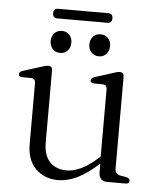

<svg xmlns="http://www.w3.org/2000/svg" viewBox="-51 -734 639 787"><g transform="rotate(5 268.5 -340.0)"><path d="M88.5 -126.5V-377Q88.5 -395.5 73 -397L32.5 -397.5Q19.5 -399 19.5 -409Q19.5 -418.5 34.5 -423.5L107.5 -446.5Q128.5 -453.5 136 -453.5Q153.5 -453.5 153.5 -435V-139.5Q153.5 -86 179.5 -59.2Q205.5 -32.5 247.5 -32.5Q275.5 -32.5 307 -47Q338.5 -61.5 374.5 -94L383 -101.5V-377Q383 -395.5 367.5 -397L327.5 -397.5Q314.5 -399 314.5 -409Q314.5 -418.5 329.5 -423.5L402 -446.5Q412 -450 418.8 -451.8Q425.5 -453.5 430.5 -453.5Q448 -453.5 448 -435V-57.5Q448 -35.5 469 -31L495 -26.5Q509.5 -22.5 509.5 -12.5Q509.5 0 493 0H419Q384 0 384 -38V-72.5Q336 -29 295.8 -9.5Q255.5 10 217 10Q160.5 10 124.5 -26Q88.5 -62 88.5 -126.5ZM180 -510Q161 -510 149.2 -523Q137.5 -536 137.5 -555.5Q137.5 -575 149.2 -587.8Q161 -600.5 180 -600.5Q199.5 -600.5 211 -587.8Q222.5 -575 222.5 -555.5Q222.5 -536 211 -523Q199.5 -510 180 -510ZM339.5 -510Q320 -510 308.2 -523Q296.5 -536 296.5 -555.5Q296.5 -574.5 308.2 -587.5Q320 -600.5 339.5 -600.5Q358.5 -600.5 370.2 -587.8Q382 -575 382 -555.5Q382 -536 370.2 -523Q358.5 -510 339.5 -510ZM137.5 -670Q137.5 -689.5 156.5 -689.5H363Q381.5 -689.5 381.5 -670Q381.5 -650 363 -650H156.5Q137.5 -650 137.5 -670Z"/></g></svg>

Font: Fraunces 72pt Soft Light
Style: Regular
Weight: 300
Version: Version 1.000;[b76b70a41]